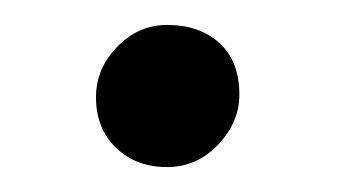

<svg xmlns="http://www.w3.org/2000/svg" viewBox="-20 -295 270 154"><path d="M57 -217Q57 -240 74 -257.5Q91 -275 114 -275Q140 -275 156 -260.5Q172 -246 172 -219Q172 -197 155 -179Q138 -161 114 -161Q89 -161 73 -176.5Q57 -192 57 -217Z"/></svg>

Font: Lusitana
Style: Regular
Weight: 400
Designer: Ana Paula Megda
Foundry: Ana Paula Megda
Version: Version 1.000; ttfautohint (v1.1) -l 8 -r 50 -G 200 -x 14 -D